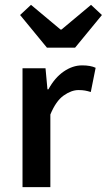

<svg xmlns="http://www.w3.org/2000/svg" viewBox="-20 -773 441 793"><path d="M73 0V-491H168L176 -404H180Q206 -452 243 -477.5Q280 -503 319 -503Q354 -503 375 -493L355 -393Q342 -397 331 -399Q320 -401 304 -401Q275 -401 243 -378.5Q211 -356 188 -300V0ZM174 -576 63 -711 108 -753 230 -651H234L356 -753L401 -711L290 -576Z"/></svg>

Font: Processing Sans Pro Semibold
Style: Regular
Weight: 600
Designer: Paul D. Hunt
Foundry: Adobe Systems Incorporated
Version: Version 2.020;PS 2.000;hotconv 1.0.86;makeotf.lib2.5.63406